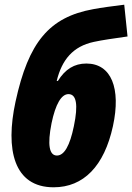

<svg xmlns="http://www.w3.org/2000/svg" viewBox="-20 -786 562 816"><path d="M208 10C335 10 423 -80 460 -250C495 -411 453 -516 347 -516C296 -516 257 -492 226 -442H221C243 -532 290 -589 379 -608C416 -616 459 -622 522 -631L508 -766C460 -760 413 -754 376 -747C189 -713 101 -607 46 -354C2 -151 38 10 208 10ZM222 -125C189 -125 181 -171 199 -262C216 -344 241 -386 271 -386C305 -386 313 -341 294 -250C277 -167 253 -125 222 -125Z"/></svg>

Font: Noto Sans ExtraCondensed Black
Style: Italic
Weight: 900
Width: 2
Italic angle: -12°
Designer: Monotype Design Team
Foundry: Monotype Imaging Inc.
Version: Version 2.013